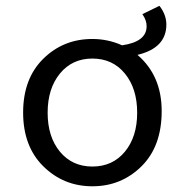

<svg xmlns="http://www.w3.org/2000/svg" viewBox="-20 -633 640 665"><path d="M556.2 -547.9Q556.2 -466.8 456.1 -442.9Q540 -371.1 540 -248.5Q540 -126 470 -56.9Q399.9 12.2 300 12.2Q200.2 12.2 130.1 -56.9Q60.1 -126 60.1 -243.2Q60.1 -360.4 129.6 -429.2Q199.2 -498 299.8 -498Q354 -498 402.8 -476.1Q487.8 -488.3 487.8 -542Q488.3 -562 473.1 -584L532.2 -612.8Q556.2 -582 556.2 -547.9ZM187.5 -107.7Q230 -56.2 300 -56.2Q370.1 -56.2 412.6 -107.7Q455.1 -159.2 455.1 -242.7Q455.1 -326.2 412.6 -378.2Q370.1 -430.2 300 -430.2Q230 -430.2 187.5 -378.2Q145 -326.2 145 -242.7Q145 -159.2 187.5 -107.7Z"/></svg>

Font: SourceCodePro-Regular
Style: Regular
Weight: 400
Monospace: yes
Designer: Paul D. Hunt
Foundry: Adobe Systems Incorporated
Version: Version 1.009;PS 1.000;hotconv 1.0.70;makeotf.lib2.5.5900